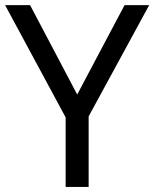

<svg xmlns="http://www.w3.org/2000/svg" viewBox="-20 -734 606 754"><path d="M328.1 0H237.8V-272.9L0 -713.9H98.1L283.2 -362.8L469.2 -713.9H565.9L328.1 -276.9Z"/></svg>

Font: NotoSans
Style: Regular
Weight: 400
Designer: Monotype Design team
Foundry: Monotype Imaging Inc.
Version: Version 1.04